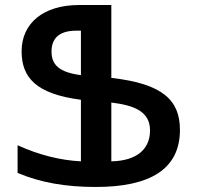

<svg xmlns="http://www.w3.org/2000/svg" viewBox="-20 -734 787 764"><path d="M361 10C579 10 696 -62 696 -217C696 -335 628 -401 423 -424V-714H294C152 -714 66 -641 66 -530C66 -424 125 -360 302 -337V-92C223 -96 138 -116 50 -156V-46C142 -7 243 10 361 10ZM302 -435C217 -446 185 -475 185 -529C185 -579 213 -612 284 -612H302ZM423 -92V-326C513 -315 577 -291 577 -215C577 -141 525 -94 423 -92Z"/></svg>

Font: Noto Sans Armenian Semi
Style: Regular
Weight: 600
Designer: Monotype Design Team
Foundry: Monotype Imaging Inc.
Version: Version 1.901